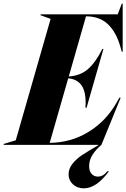

<svg xmlns="http://www.w3.org/2000/svg" viewBox="-76 -790 689 1047"><path d="M575 -257H582L477 0Q449 23 429.5 52.5Q410 82 410 116Q410 143 423.5 158Q437 173 458 173Q487 173 509 144H518Q450 237 381 237Q345 237 321.5 215Q298 193 298 161Q298 129 320 102Q342 75 372.5 55Q403 35 460 2V0H-56V-5L10 -25L200 -687L145 -707V-712H566L588 -770H593V-508H588L581 -533Q558 -615 512.5 -658Q467 -701 393 -701L299 -373Q362 -377 403.5 -413Q445 -449 482 -523H488L396 -202H390Q391 -211 391 -228Q391 -296 366.5 -327.5Q342 -359 296 -363L195 -11Q310 -12 405.5 -70Q501 -128 559 -229Z"/></svg>

Font: Nyght Serif Dark Italic
Style: Regular
Weight: 800
Italic angle: -16°
Designer: Maksym Kobuzan
Version: Version 0.400